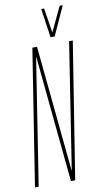

<svg xmlns="http://www.w3.org/2000/svg" viewBox="-99 -929 513 973"><g transform="rotate(-10 158.0 -442.5)"><path d="M-1 0 109 -700H133L197 -49L298 -700H317L206 0H184L120 -654L18 0ZM298 -885 230 -736H209L187 -885H202L222 -758L282 -885Z"/></g></svg>

Font: Georama
Style: Italic
Weight: 400
Width: 2
Italic angle: -9°
Designer: Jean-Baptiste Levee
Foundry: Production Type
Version: Version 1.000